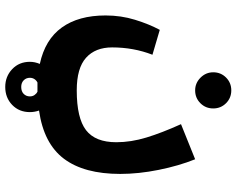

<svg xmlns="http://www.w3.org/2000/svg" viewBox="-105 -415 903 733"><g transform="rotate(90 346.5 -48.5)"><path d="M256 -411Q256 -440 276 -460Q296 -480 325 -480Q354 -480 374 -460Q394 -440 394 -411Q394 -382 374 -362Q354 -342 325 -342Q297 -342 276.5 -362.5Q256 -383 256 -411ZM402 254Q408 271 408 289Q408 330 380.5 356.5Q353 383 312 383Q272 383 244 356.5Q216 330 216 289Q216 270 224 251Q131 231 85 167Q39 103 39 0Q39 -59 55.5 -112.5Q72 -166 94 -207L189 -179Q161 -107 161 -25Q161 39 200.5 74.5Q240 110 325 110Q431 110 477 74.5Q523 39 523 -41Q523 -97 505 -156Q487 -215 454 -288L588 -342Q613 -280 628.5 -203Q644 -126 644 -56Q644 82 586 159Q528 236 402 254ZM330 260H313H295Q287 264 282 271.5Q277 279 277 289Q277 303 286.5 312.5Q296 322 312 322Q329 322 338.5 312.5Q348 303 348 289Q348 279 343 271.5Q338 264 330 260Z"/></g></svg>

Font: FiraGOUPP
Style: Bold
Weight: 700
Designer: bBox Type
Foundry: bBox Type GmbH
Version: Version 1.001